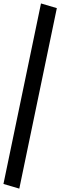

<svg xmlns="http://www.w3.org/2000/svg" viewBox="-30 -905 352 1124"><path d="M-9.8 171.9 210 -884.8 302.7 -857.4 83 199.2Z"/></svg>

Font: Gap Sans
Style: Bold
Weight: 400
Designer: Alexandre Liziard and Etienne Ozeray
Foundry: Interstices.io
Version: Version 1.610